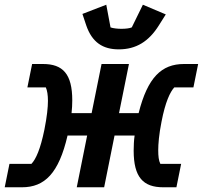

<svg xmlns="http://www.w3.org/2000/svg" viewBox="-30 -793 862 813"><path d="M473 -584C546 -584 600 -617 643 -686L672 -732L575 -773L528 -677C519 -673 502 -671 484 -671C468 -671 449 -673 438 -677L420 -773L319 -734L335 -686C360 -613 406 -584 473 -584ZM-10 0H63C159 0 219 -59 256 -219H339L295 0H411L455 -219H540C537 -200 536 -173 536 -155C536 -43 576 0 661 0H717L737 -99H649C642 -113 640 -132 640 -157C640 -182 643 -223 654 -278C670 -361 690 -403 708 -423H789L809 -522H749C654 -522 595 -465 557 -314H474L516 -522H400L358 -314H273C275 -332 276 -351 276 -368C276 -480 236 -522 152 -522H106L86 -423H164C170 -410 173 -390 173 -366C173 -339 169 -299 158 -244C141 -161 122 -119 103 -99H10Z"/></svg>

Font: Braiins Sans SemiBold
Style: Italic
Weight: 600
Italic angle: -11.31°
Designer: Mike Abbink, Paul van der Laan, Pieter van Rosmalen, Jiri Chlebus, Lubos Buracinsky
Foundry: Bold Monday, Sudetype
Version: Version 1.000;hotconv 1.0.109;makeotfexe 2.5.65596